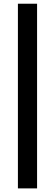

<svg xmlns="http://www.w3.org/2000/svg" viewBox="-20 -832 303 1057"><path d="M78.6 205.1V-811.5H184.1V205.1Z"/></svg>

Font: Reddit Sans ExtraBold
Style: Regular
Weight: 800
Designer: Stephen Hutchings
Foundry: Reddit
Version: Version 1.014; ttfautohint (v1.8.4.7-5d5b)